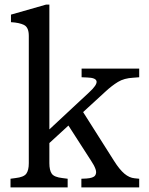

<svg xmlns="http://www.w3.org/2000/svg" viewBox="-20 -820 650 840"><path d="M26 0V-38L48 -41Q84 -45 95 -60Q106 -75 106 -106V-663Q106 -700 85.5 -710.5Q65 -721 28 -723V-756L182 -800H196V-106Q196 -75 206.5 -60Q217 -45 253 -41L276 -38V0ZM336 0V-38L358 -39Q388 -41 396 -52Q404 -63 398 -80Q392 -97 379 -116L267 -290L332 -348L479 -116Q503 -78 524.5 -60Q546 -42 569 -40L589 -38V0ZM174 -174 136 -198 370 -416Q405 -448 402.5 -464Q400 -480 361 -481L337 -482V-520H589V-482L563 -480Q523 -478 496 -461.5Q469 -445 441 -419Z"/></svg>

Font: Hedvig Letters Serif
Style: Regular
Weight: 400
Designer: Alexander Örn & Tor Weibull
Foundry: Kanon Foundry
Version: Version 1.000